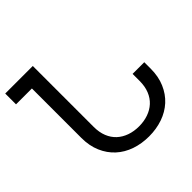

<svg xmlns="http://www.w3.org/2000/svg" viewBox="-185 -881 1056 1056"><g transform="rotate(-45 343.5 -352.5)"><path d="M662.6 -247.1Q662.6 -185.5 641.8 -137.5Q621.1 -89.4 585 -56.4Q548.8 -23.4 499.5 -6.3Q450.2 10.7 393.1 10.7Q335.9 10.7 286.6 -6.3Q237.3 -23.4 201.2 -56.4Q165 -89.4 144.3 -137.5Q123.5 -185.5 123.5 -247.1V-631.8H0V-715.8H214.4V-242.2Q214.4 -199.7 227.5 -167Q240.7 -134.3 264.6 -112.3Q288.6 -90.3 321.3 -78.9Q354 -67.4 393.1 -67.4Q432.1 -67.4 464.8 -78.9Q497.6 -90.3 521.5 -112.3Q545.4 -134.3 558.6 -167Q571.8 -199.7 571.8 -242.2V-296.9H662.6Z"/></g></svg>

Font: Arian AMU
Style: Regular
Weight: 400
Designer: Ruben Hakobyan (Tarumian)
Foundry: Ruben Hakobyan (Tarumian)
Version: Version 4.003